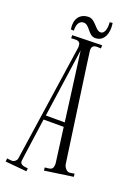

<svg xmlns="http://www.w3.org/2000/svg" viewBox="-182 -913 698 1011"><g transform="rotate(20 167.5 -407.5)"><path d="M348 -38C338 -37 329 -34 319 -34C303 -34 289 -55 287 -69C202 -671 202 -674 202 -676C202 -699 211 -706 233 -706C240 -706 246 -705 253 -705V-723L87 -719V-702C111 -702 139 -711 139 -676V-669L42 -11C40 0 27 11 16 11C6 11 -4 9 -13 8L-15 26L105 37L107 20C91 18 63 18 63 -5C63 -6 64 -16 97 -250H210C236 -57 236 -55 236 -53C236 -15 220 -19 189 -15L191 2L350 -21ZM156 -659C179 -484 196 -362 207 -274H101ZM249 -851C251 -832 250 -784 221 -784C192 -784 175 -839 136 -839C99 -839 68 -816 68 -769C68 -761 69 -753 70 -745L87 -744C85 -768 91 -802 122 -802C156 -802 165 -746 205 -746C247 -746 267 -781 267 -825C267 -834 266 -843 265 -852Z"/></g></svg>

Font: Bigelow Rules
Style: Regular
Weight: 400
Designer: Astigmatic (AOETI)
Foundry: Astigmatic (AOETI)
Version: Version 1.000